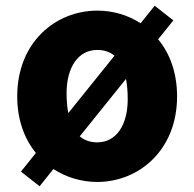

<svg xmlns="http://www.w3.org/2000/svg" viewBox="-20 -620 677 669"><path d="M419 -345C423 -324 425 -301 425 -274C425 -184 385 -124 319 -124C295 -124 274 -131 258 -145ZM218 -226C214 -246 212 -269 212 -295C212 -385 252 -446 319 -446C343 -446 363 -439 379 -426ZM584 -549 519 -600 470 -539C425 -568 373 -583 319 -583C174 -583 40 -473 40 -284C40 -203 65 -136 105 -87L53 -22L118 29L166 -31C211 -2 264 14 319 14C463 14 597 -96 597 -284C597 -366 572 -434 531 -483Z"/></svg>

Font: Noto Sans CJK KR Black
Style: Regular
Weight: 900
Designer: Ryoko NISHIZUKA (kana & ideographs); Paul D. Hunt (Latin, Greek & Cyrillic); Wenlong ZHANG (bopomofo); Sandoll Communica
Foundry: Adobe Systems Incorporated
Version: Version 1.004;PS 1.004;hotconv 1.0.82;makeotf.lib2.5.63406